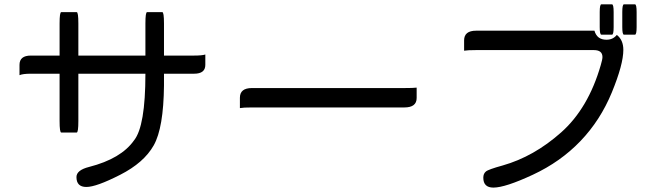

<svg xmlns="http://www.w3.org/2000/svg" viewBox="-20 -811 3040 889"><path d="M653.3 -553.7V-702.1Q653.3 -754.9 661.1 -754.9Q661.1 -754.9 731.4 -754.9Q739.3 -754.9 739.3 -702.1V-553.7H878.9Q915 -553.7 930.7 -558.6Q930.7 -553.7 930.7 -510.7Q930.7 -469.7 878.9 -469.7H739.3V-415Q737.3 -218.8 691.9 -138.2Q646.5 -57.6 536.1 -1.5Q425.8 54.7 379.9 54.7Q334 54.7 334 8.8Q334 -23.4 392.6 -38.1Q541 -76.2 600.6 -161.1Q653.3 -226.6 653.3 -469.7H342.8V-251Q342.8 -197.3 335 -197.3H263.7Q255.9 -197.3 255.9 -251V-469.7H123Q85.9 -469.7 70.3 -462.9Q70.3 -469.7 70.3 -510.7Q70.3 -553.7 123 -553.7H255.9V-702.1Q255.9 -754.9 263.7 -754.9H335Q342.8 -754.9 342.8 -702.1V-553.7H653.3Z M1852.5 -403.3Q1893.6 -403.3 1909.2 -405.3Q1909.2 -403.3 1909.2 -357.4Q1909.2 -313.5 1852.5 -313.5H1146.5Q1106.4 -313.5 1090.8 -310.5Q1090.8 -313.5 1090.8 -358.4Q1090.8 -403.3 1146.5 -403.3H1852.5Z M2835.9 -649.4Q2866.2 -626 2866.2 -580.1Q2866.2 -512.7 2813 -383.3Q2759.8 -253.9 2667.5 -157.7Q2575.2 -61.5 2447.3 -2Q2319.3 57.6 2264.6 57.6Q2217.8 57.6 2217.8 11.7Q2217.8 -6.8 2229.5 -16.6Q2240.2 -26.4 2307.6 -44.9Q2452.1 -85.9 2578.1 -197.8Q2704.1 -309.6 2761.7 -509.8Q2769.5 -536.1 2769.5 -546.9Q2769.5 -579.1 2729.5 -579.1H2184.6Q2144.5 -579.1 2128.9 -576.2Q2128.9 -579.1 2128.9 -624Q2128.9 -668.9 2184.6 -668.9H2732.4Q2744.1 -627 2788.1 -627Q2818.4 -627 2835.9 -649.4ZM2861.3 -754.9Q2861.3 -791 2869.1 -791H2919.9Q2927.7 -791 2927.7 -754.9V-685.5Q2927.7 -650.4 2919.9 -650.4H2869.1Q2861.3 -650.4 2861.3 -685.5V-754.9ZM2756.8 -754.9Q2756.8 -791 2764.6 -791H2813.5Q2821.3 -791 2821.3 -754.9V-685.5Q2821.3 -650.4 2813.5 -650.4H2764.6Q2756.8 -650.4 2756.8 -685.5V-754.9Z"/></svg>

Font: YuPearl-Regular
Style: Regular
Weight: 400
Designer: Max Yao
Foundry: Max-Everyday
Version: Version 1.011; ttfautohint (v1.8.3)